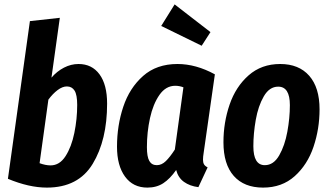

<svg xmlns="http://www.w3.org/2000/svg" viewBox="-20 -837 1498 873"><path d="M467 -366Q467 -200 401.5 -92Q336 16 193 16Q112 16 16 -24L116 -741L252 -756L214 -484Q239 -513 271 -529.5Q303 -546 337 -546Q398 -546 432.5 -499Q467 -452 467 -366ZM200 -384 160 -95Q187 -85 210 -85Q251 -85 278 -127Q305 -169 318 -232.5Q331 -296 331 -360Q331 -406 319 -425Q307 -444 284 -444Q264 -444 242 -427.5Q220 -411 200 -384Z M957 -499 906 -142Q903 -124 903 -111Q903 -98 907.5 -90Q912 -82 924 -76L882 14Q843 9 816.5 -10Q790 -29 781 -64Q753 -24 722.5 -4Q692 16 650 16Q585 16 548.5 -34Q512 -84 512 -170Q512 -266 540.5 -351.5Q569 -437 630.5 -491.5Q692 -546 787 -546Q871 -546 957 -499ZM648 -168Q648 -124 659 -105Q670 -86 693 -86Q715 -86 734 -104.5Q753 -123 775 -157L814 -440Q795 -447 777 -447Q734 -447 705 -405.5Q676 -364 662 -300Q648 -236 648 -168ZM774 -817 937 -691 897 -629 713 -719Z M996 -190Q996 -280 1024 -361.5Q1052 -443 1110.5 -494.5Q1169 -546 1254 -546Q1339 -546 1386 -492.5Q1433 -439 1433 -340Q1433 -251 1405.5 -169.5Q1378 -88 1320 -36Q1262 16 1176 16Q1090 16 1043 -37Q996 -90 996 -190ZM1298 -359Q1298 -443 1245 -443Q1205 -443 1179.5 -399Q1154 -355 1143 -292.5Q1132 -230 1132 -172Q1132 -86 1184 -86Q1224 -86 1249.5 -130.5Q1275 -175 1286.5 -238Q1298 -301 1298 -359Z"/></svg>

Font: Fira Sans Extra Condensed SemiBold
Style: Italic
Weight: 600
Width: 3
Italic angle: -8°
Designer: Carrois Corporate & Edenspiekermann AG
Foundry: Carrois Corporate GbR & Edenspiekermann AG
Version: Version 4.203